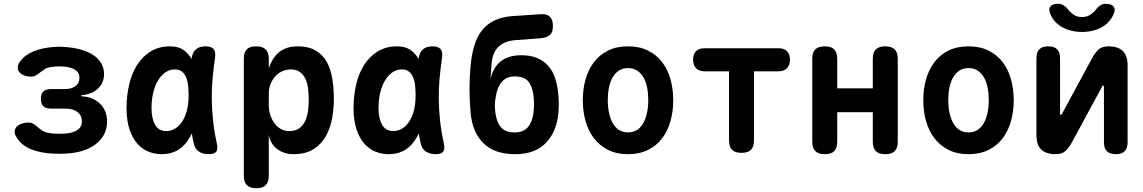

<svg xmlns="http://www.w3.org/2000/svg" viewBox="-20 -805 6040 1015"><path d="M87 -481Q112 -515 158.5 -534Q205 -553 268 -557Q281 -558 293.5 -558Q306 -558 318 -557Q366 -554 405 -543.5Q444 -533 471.5 -515Q499 -497 514.5 -471.5Q530 -446 530 -413Q530 -366 496.5 -335.5Q463 -305 410 -302V-296Q472 -293 509 -256.5Q546 -220 546 -162Q546 -124 530 -94Q514 -64 485 -42Q456 -20 415.5 -7.5Q375 5 326 7Q310 8 293 8Q276 8 260 7Q192 4 143 -16.5Q94 -37 70 -75Q58 -92 57.5 -106.5Q57 -121 65.5 -132Q74 -143 91 -150Q108 -157 131 -157Q142 -157 150 -153.5Q158 -150 165 -145Q172 -140 179.5 -133Q187 -126 195 -121Q206 -111 222 -106Q238 -101 260 -99Q276 -98 293 -98Q310 -98 326 -99Q366 -102 389.5 -118Q413 -134 413 -165Q413 -195 389.5 -213Q366 -231 326 -231H248Q222 -231 209 -243.5Q196 -256 196 -282Q196 -309 209 -321.5Q222 -334 248 -334H321Q358 -334 379 -350Q400 -366 400 -393Q400 -421 378 -435.5Q356 -450 318 -453Q306 -454 293.5 -454Q281 -454 268 -453Q249 -451 235 -447.5Q221 -444 212 -436Q202 -430 194.5 -424Q187 -418 179.5 -412.5Q172 -407 164 -403.5Q156 -400 146 -400Q122 -400 105.5 -407Q89 -414 81 -425Q73 -436 74 -451Q75 -466 87 -481Z M834 10Q798 10 764.5 -3.5Q731 -17 705.5 -46Q680 -75 664.5 -121.5Q649 -168 649 -234Q649 -301 663.5 -361Q678 -421 707 -465Q736 -509 779 -534.5Q822 -560 879 -560Q926 -560 955 -537Q978 -519 993 -493Q994 -497 994 -501Q999 -531 1017.5 -545.5Q1036 -560 1066 -560Q1097 -560 1109 -545.5Q1121 -531 1117 -501Q1109 -446 1104 -392Q1099 -338 1099.5 -283.5Q1100 -229 1106 -171Q1112 -113 1126 -48Q1133 -18 1123.5 -4Q1114 10 1083 10Q1052 10 1031 -4Q1010 -18 1004 -48Q998 -74 994 -99Q989 -89 983 -79Q960 -37 923 -13.5Q886 10 834 10ZM859 -112Q881 -112 902.5 -123.5Q924 -135 940.5 -158.5Q957 -182 967 -217Q977 -252 977 -299Q977 -326 974.5 -351.5Q972 -377 964 -396Q956 -415 942 -426.5Q928 -438 905 -438Q876 -438 853.5 -422Q831 -406 814.5 -378Q798 -350 789.5 -313Q781 -276 781 -234Q781 -179 800 -145.5Q819 -112 859 -112Z M1334 -560Q1367 -560 1384 -544Q1401 -528 1401 -495V-444Q1409 -468 1421.5 -489.5Q1434 -511 1452 -526.5Q1470 -542 1495 -551Q1520 -560 1554 -560Q1611 -560 1648.5 -538Q1686 -516 1707 -478.5Q1728 -441 1736.5 -390Q1745 -339 1745 -281Q1745 -231 1735.5 -179Q1726 -127 1702.5 -85Q1679 -43 1637.5 -16.5Q1596 10 1531 10Q1481 10 1445 -17.5Q1409 -45 1401 -92V124Q1401 157 1385 173.5Q1369 190 1335 190Q1301 190 1285 173.5Q1269 157 1269 124V-495Q1269 -528 1284.5 -544Q1300 -560 1334 -560ZM1517 -438Q1494 -438 1472.5 -428.5Q1451 -419 1435.5 -402Q1420 -385 1410.5 -361.5Q1401 -338 1401 -310V-249Q1401 -223 1408.5 -198.5Q1416 -174 1430 -154.5Q1444 -135 1464 -123.5Q1484 -112 1508 -112Q1542 -112 1562.5 -127Q1583 -142 1594 -166.5Q1605 -191 1608.5 -221Q1612 -251 1612 -280Q1612 -309 1608.5 -337.5Q1605 -366 1594.5 -388.5Q1584 -411 1565 -424.5Q1546 -438 1517 -438Z M2034 10Q1998 10 1964.5 -3.5Q1931 -17 1905.5 -46Q1880 -75 1864.5 -121.5Q1849 -168 1849 -234Q1849 -301 1863.5 -361Q1878 -421 1907 -465Q1936 -509 1979 -534.5Q2022 -560 2079 -560Q2126 -560 2155 -537Q2178 -519 2193 -493Q2194 -497 2194 -501Q2199 -531 2217.5 -545.5Q2236 -560 2266 -560Q2297 -560 2309 -545.5Q2321 -531 2317 -501Q2309 -446 2304 -392Q2299 -338 2299.5 -283.5Q2300 -229 2306 -171Q2312 -113 2326 -48Q2333 -18 2323.5 -4Q2314 10 2283 10Q2252 10 2231 -4Q2210 -18 2204 -48Q2198 -74 2194 -99Q2189 -89 2183 -79Q2160 -37 2123 -13.5Q2086 10 2034 10ZM2059 -112Q2081 -112 2102.5 -123.5Q2124 -135 2140.5 -158.5Q2157 -182 2167 -217Q2177 -252 2177 -299Q2177 -326 2174.5 -351.5Q2172 -377 2164 -396Q2156 -415 2142 -426.5Q2128 -438 2105 -438Q2076 -438 2053.5 -422Q2031 -406 2014.5 -378Q1998 -350 1989.5 -313Q1981 -276 1981 -234Q1981 -179 2000 -145.5Q2019 -112 2059 -112Z M2708 -593Q2676 -591 2652.5 -581.5Q2629 -572 2613 -555.5Q2597 -539 2588.5 -515.5Q2580 -492 2578 -460L2573 -382Q2577 -409 2589 -433Q2601 -457 2620.5 -475Q2640 -493 2668.5 -503Q2697 -513 2735 -513Q2784 -513 2819 -498.5Q2854 -484 2878 -457Q2902 -430 2915 -390.5Q2928 -351 2932 -301Q2934 -278 2934 -255Q2934 -232 2932 -208Q2923 -108 2865 -48.5Q2807 11 2700 10Q2592 9 2534.5 -49Q2477 -107 2468 -208Q2462 -271 2462 -334Q2462 -397 2468 -460Q2474 -521 2488.5 -567.5Q2503 -614 2529.5 -646.5Q2556 -679 2595.5 -697.5Q2635 -716 2690 -720L2840 -730Q2872 -732 2887.5 -716Q2903 -700 2903 -667Q2903 -635 2887.5 -620.5Q2872 -606 2840 -603ZM2700 -105Q2747 -105 2770.5 -132.5Q2794 -160 2800 -208Q2803 -232 2803 -255Q2803 -278 2800 -301Q2794 -350 2772 -375.5Q2750 -401 2700 -401Q2677 -401 2659.5 -392.5Q2642 -384 2630 -369Q2618 -354 2610.5 -333Q2603 -312 2600 -288Q2596 -265 2596 -245.5Q2596 -226 2600 -202Q2607 -155 2630.5 -130Q2654 -105 2700 -105Z M3300 10Q3239 10 3194.5 -12.5Q3150 -35 3120 -74Q3090 -113 3075.5 -165Q3061 -217 3061 -275Q3061 -334 3075.5 -385.5Q3090 -437 3119.5 -476Q3149 -515 3194 -537.5Q3239 -560 3300 -560Q3361 -560 3406 -537.5Q3451 -515 3480.5 -476.5Q3510 -438 3524.5 -386Q3539 -334 3539 -275Q3539 -217 3524.5 -165Q3510 -113 3480.5 -74Q3451 -35 3406 -12.5Q3361 10 3300 10ZM3300 -105Q3327 -105 3347.5 -118Q3368 -131 3381 -154.5Q3394 -178 3400.5 -209Q3407 -240 3407 -275Q3407 -311 3401 -342Q3395 -373 3381.5 -396Q3368 -419 3348 -432Q3328 -445 3300 -445Q3272 -445 3252 -432Q3232 -419 3218.5 -395.5Q3205 -372 3199 -341Q3193 -310 3193 -275Q3193 -240 3199.5 -209Q3206 -178 3219 -154.5Q3232 -131 3252.5 -118Q3273 -105 3300 -105Z M3834 -428H3706Q3676 -428 3660 -444Q3644 -460 3644 -490Q3644 -519 3659.5 -534.5Q3675 -550 3705 -550H4095Q4125 -550 4140.5 -534.5Q4156 -519 4156 -490Q4156 -460 4140 -444Q4124 -428 4094 -428H3966V-63Q3966 -29 3950 -13Q3934 3 3900 3Q3866 3 3850 -13Q3834 -29 3834 -63Z M4340 10Q4307 10 4290.5 -6Q4274 -22 4274 -56V-494Q4274 -528 4290 -544Q4306 -560 4340 -560Q4374 -560 4390 -544Q4406 -528 4406 -494V-338H4594V-494Q4594 -528 4610 -544Q4626 -560 4660 -560Q4693 -560 4709.5 -544Q4726 -528 4726 -494V-56Q4726 -22 4710 -6Q4694 10 4660 10Q4626 10 4610 -6Q4594 -22 4594 -56V-212H4406V-56Q4406 -22 4390 -6Q4374 10 4340 10Z M5100 10Q5039 10 4994.5 -12.5Q4950 -35 4920 -74Q4890 -113 4875.5 -165Q4861 -217 4861 -275Q4861 -334 4875.5 -385.5Q4890 -437 4919.5 -476Q4949 -515 4994 -537.5Q5039 -560 5100 -560Q5161 -560 5206 -537.5Q5251 -515 5280.5 -476.5Q5310 -438 5324.5 -386Q5339 -334 5339 -275Q5339 -217 5324.5 -165Q5310 -113 5280.5 -74Q5251 -35 5206 -12.5Q5161 10 5100 10ZM5100 -105Q5127 -105 5147.5 -118Q5168 -131 5181 -154.5Q5194 -178 5200.5 -209Q5207 -240 5207 -275Q5207 -311 5201 -342Q5195 -373 5181.5 -396Q5168 -419 5148 -432Q5128 -445 5100 -445Q5072 -445 5052 -432Q5032 -419 5018.5 -395.5Q5005 -372 4999 -341Q4993 -310 4993 -275Q4993 -240 4999.5 -209Q5006 -178 5019 -154.5Q5032 -131 5052.5 -118Q5073 -105 5100 -105Z M5459 -497Q5459 -529 5474.5 -544.5Q5490 -560 5521 -560Q5553 -560 5568.5 -544.5Q5584 -529 5584 -497V-203Q5586 -197 5588 -197Q5590 -197 5591 -199L5594 -203L5752 -495Q5768 -525 5786.5 -542.5Q5805 -560 5840 -560Q5891 -560 5916 -535Q5941 -510 5941 -459V-53Q5941 -21 5925.5 -5.5Q5910 10 5879 10Q5847 10 5831.5 -5.5Q5816 -21 5816 -53V-347Q5814 -353 5812 -353Q5810 -353 5809 -352L5806 -347L5648 -55Q5632 -25 5613.5 -7.5Q5595 10 5560 10Q5509 10 5484 -15Q5459 -40 5459 -91ZM5531 -735Q5522 -758 5533.5 -771.5Q5545 -785 5573 -785Q5583 -785 5590.5 -782.5Q5598 -780 5604 -776Q5617 -768 5626 -755.5Q5635 -743 5649 -732Q5669 -715 5700 -715Q5731 -715 5751 -732Q5764 -742 5773 -754Q5782 -766 5793 -774Q5800 -779 5807.5 -782Q5815 -785 5826 -785Q5854 -785 5866 -771.5Q5878 -758 5869 -735Q5857 -703 5829 -678Q5780 -637 5700 -636Q5620 -637 5571 -678Q5542 -703 5531 -735Z"/></svg>

Font: Maple Mono
Style: Bold
Weight: 700
Monospace: yes
Designer: subframe7536
Version: Version 7.200